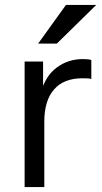

<svg xmlns="http://www.w3.org/2000/svg" viewBox="-20 -760 415 780"><path d="M80 0V-510H155V-380H160V0ZM160 -266 147 -387Q165 -452 211 -486Q257 -520 317 -520Q342 -520 351 -516V-439Q346 -441 337 -441.5Q328 -442 315 -442Q239 -442 199.5 -396.5Q160 -351 160 -266ZM211 -583H135L248 -740H371Z"/></svg>

Font: Instrument Sans
Style: Regular
Weight: 400
Designer: Rodrigo Fuenzalida
Foundry: fragTYPE
Version: Version 1.000;gftools[0.9.28]